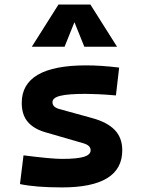

<svg xmlns="http://www.w3.org/2000/svg" viewBox="-20 -815 626 845"><path d="M252.9 9.8Q136.7 9.8 67.9 -4.9L83.5 -131.3Q145 -123.5 187 -119.6Q229 -115.7 252.9 -115.7Q319.3 -115.7 349.1 -124.8Q378.9 -133.8 378.9 -153.8Q378.9 -174.8 348.1 -184.1L179.7 -232.9Q127.9 -248 101.8 -279.1Q75.7 -310.1 75.7 -362.3Q75.7 -527.3 359.4 -527.3Q392.6 -527.3 428.5 -524.9Q464.4 -522.5 504.4 -517.6L490.2 -395Q445.8 -398.9 412.6 -400.4Q379.4 -401.9 356.4 -401.9Q279.8 -401.9 245.4 -393.3Q210.9 -384.8 210.9 -365.2Q210.9 -343.8 240.2 -335.4L385.3 -295.4Q452.1 -277.3 485.1 -242.9Q518.1 -208.5 518.1 -153.3Q518.1 9.8 252.9 9.8ZM120.1 -609.4 237.3 -794.9H377.9L495.1 -609.4H351.1L307.6 -717.3L264.2 -609.4Z"/></svg>

Font: Cascadia Code PL
Style: Bold
Weight: 700
Monospace: yes
Designer: Aaron Bell
Foundry: Saja Typeworks
Version: Version 2404.023; ttfautohint (v1.8.4)